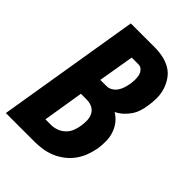

<svg xmlns="http://www.w3.org/2000/svg" viewBox="-215 -832 930 930"><g transform="rotate(45 250.0 -367.5)"><path d="M0 0 121 -735H286Q315 -735 343 -729Q371 -723 394.5 -709Q418 -695 433.5 -672.5Q449 -650 457.5 -623.5Q466 -597 466 -568Q466 -539 461 -510Q458 -490 451.5 -470Q445 -450 433 -432.5Q421 -415 405 -400.5Q389 -386 369 -376Q391 -363 406.5 -343.5Q422 -324 430.5 -299.5Q439 -275 439.5 -248Q440 -221 436 -194Q431 -167 421 -140Q411 -113 394 -89.5Q377 -66 353.5 -48Q330 -30 303.5 -19Q277 -8 249.5 -4Q222 0 195 0ZM210 -437H253Q268 -437 282 -445.5Q296 -454 305 -467.5Q314 -481 318.5 -496Q323 -511 326 -526Q328 -541 328.5 -556.5Q329 -572 325.5 -586Q322 -600 312 -610.5Q302 -621 287 -621H241ZM157 -114H195Q214 -114 233.5 -121Q253 -128 268 -142.5Q283 -157 290.5 -176Q298 -195 301 -215Q304 -234 303.5 -253.5Q303 -273 294.5 -289.5Q286 -306 269 -314.5Q252 -323 232 -323H191Z"/></g></svg>

Font: Iosevka Term Curly Heavy
Style: Italic
Weight: 900
Italic angle: -9°
Designer: Belleve Invis
Foundry: Belleve Invis
Version: Version 32.3.0